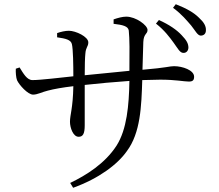

<svg xmlns="http://www.w3.org/2000/svg" viewBox="-20 -838 1040 911"><path d="M804 -635C823 -609 833 -588 849 -587C863 -586 873 -596 874 -611C874 -631 866 -646 842 -671C819 -696 783 -721 734 -743L720 -726C761 -694 785 -661 804 -635ZM887 -717C907 -692 917 -670 932 -669C947 -669 957 -678 957 -694C958 -714 948 -732 924 -754C900 -778 865 -798 814 -818L801 -801C844 -769 865 -742 887 -717ZM55 -512C54 -495 56 -469 61 -457C71 -435 112 -389 137 -389C158 -389 181 -402 207 -408C237 -416 277 -423 328 -429C326 -323 312 -294 312 -260C312 -232 327 -189 353 -189C374 -189 382 -204 382 -244V-435C445 -442 522 -449 594 -454C592 -338 582 -224 533 -147C478 -62 390 -7 313 30L327 53C449 9 538 -58 582 -121C647 -208 651 -334 655 -458L740 -460C815 -460 852 -451 876 -451C894 -451 901 -457 901 -474C901 -505 846 -524 806 -524C784 -524 774 -517 656 -507L660 -639C662 -680 680 -675 680 -696C680 -718 625 -759 579 -759C561 -759 539 -753 519 -746V-725C562 -720 588 -714 591 -693C595 -654 595 -592 594 -502L382 -481C382 -525 383 -565 385 -583C387 -615 399 -616 399 -637C399 -664 339 -692 307 -692C289 -692 268 -687 251 -681V-661C293 -655 316 -649 321 -629C327 -605 328 -527 328 -476C269 -470 173 -458 134 -458C108 -458 91 -489 73 -518Z"/></svg>

Font: Noto Serif CJK KR
Style: Regular
Weight: 400
Designer: Ryoko NISHIZUKA 西塚涼子 (kana & ideographs); Frank Grießhammer (Latin, Greek & Cyrillic); Wenlong ZHANG 张文龙 (bopomofo); San
Foundry: Adobe
Version: Version 2.001;hotconv 1.1.0;makeotfexe 2.6.0